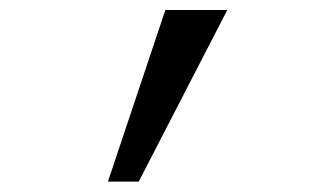

<svg xmlns="http://www.w3.org/2000/svg" viewBox="-20 -713 626 377"><path d="M191.9 -356.4H252.4L426.3 -693.4H304.7Z"/></svg>

Font: Cascadia Code SemiLight
Style: Regular
Weight: 350
Monospace: yes
Designer: Aaron Bell
Foundry: Saja Typeworks
Version: Version 2404.023